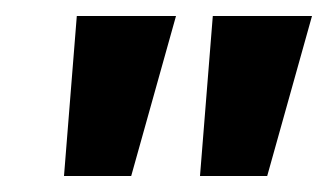

<svg xmlns="http://www.w3.org/2000/svg" viewBox="-20 -720 410 240"><path d="M60 -500 76 -700H200L144 -500ZM230 -500 246 -700H370L314 -500Z"/></svg>

Font: Cabin VF Beta
Style: Italic
Weight: 400
Italic angle: -7°
Designer: Pablo Impallari
Foundry: Pablo Impallari. http://www.impallari.com Igino Marini. http://www.ikern.com
Version: Version 2.300